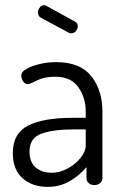

<svg xmlns="http://www.w3.org/2000/svg" viewBox="-20 -721 478 748"><path d="M379 -286V-26Q379 -15.4 370 -7.7Q361 0 347.5 0Q334 0 325.5 -7.7Q317 -15.4 317 -26V-70Q287 -35 249.5 -14Q212 7 166 7Q105.9 7 67.9 -26.5Q30 -60 30 -125Q30 -201.7 89.5 -231.8Q149 -262 263 -262H314V-285.9Q314 -341 285 -381.5Q256 -422 196 -422Q165.7 -422 145.9 -416Q126 -410 109 -400Q93.4 -393 89 -393Q77.2 -393 70.1 -404Q63 -415 63 -428Q63 -441 83 -452.5Q103 -464 134.7 -471.5Q166.4 -479 198 -479Q292 -479 335.5 -424.5Q379 -370 379 -286ZM95 -131Q95 -89 119 -68.5Q143 -48 182.4 -48Q212.6 -48 243.3 -64.5Q274 -81 294 -106.2Q314 -131.3 314 -153V-217H272Q187.7 -217 141.4 -200.2Q95 -183.4 95 -131ZM128 -673Q128 -683 135 -692Q142 -701 152.4 -701Q157 -701 161 -698L272 -637Q283 -632.2 283 -618.9Q283 -608 275.2 -599.5Q267.5 -591 256.8 -591Q252 -591 247 -594L141 -651Q128 -657 128 -673Z"/></svg>

Font: Dosis
Style: Regular
Weight: 400
Designer: Edgar Tolentino, Pablo Impallari, Igino Marini
Foundry: Edgar Tolentino, Pablo Impallari, Igino Marini
Version: Version 1.007;Glyphs 3.1.1 (3134)